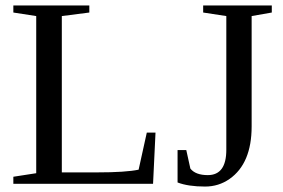

<svg xmlns="http://www.w3.org/2000/svg" viewBox="-20 -675 1040 705"><path d="M308 -629 207 -616V-42H336Q442 -42 489 -52L519 -188H551L542 0H29V-26L113 -39V-616L29 -629V-655H308ZM811 -616 726 -629V-655H978V-629L904 -616V-211Q904 -75 823 -18Q783 10 733 10Q671 10 632 -5V-124H664L679 -56Q698 -32 743 -32Q811 -32 811 -125Z"/></svg>

Font: Libra Serif Modern
Style: Regular
Weight: 400
Designer: Stefan Peev, Context Ltd
Foundry: Stefan Peev, Context Ltd
Version: Version 1.000